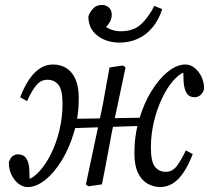

<svg xmlns="http://www.w3.org/2000/svg" viewBox="-20 -749 849 780"><path d="M93 11Q72 11 54 -3.5Q36 -18 25.5 -41.5Q15 -65 16 -91Q24 -111 33.5 -116.5Q43 -122 52 -122Q76 -122 87 -105Q98 -88 99 -60L101 -1H85V-19H92Q117 -27 142 -55Q167 -83 188 -125.5Q209 -168 221.5 -220Q234 -272 234 -327Q234 -384 217.5 -404.5Q201 -425 172 -425Q144 -425 124.5 -399Q105 -373 90 -338L62 -354Q78 -396 98 -425.5Q118 -455 142 -471Q166 -487 195 -487Q225 -487 248.5 -473Q272 -459 286 -428.5Q300 -398 300 -350Q300 -278 281 -213Q262 -148 231 -97.5Q200 -47 163.5 -18Q127 11 93 11ZM264 -228V-266L567 -271V-238ZM339 8 329 0 385 -264Q393 -299 399.5 -334Q406 -369 412 -404.5Q418 -440 425 -475L480 -483L490 -475L434 -210Q424 -158 414.5 -105.5Q405 -53 394 0ZM629 11Q601 10 577.5 -4Q554 -18 540 -48Q526 -78 526 -126Q526 -198 545 -263Q564 -328 595 -378.5Q626 -429 662.5 -458Q699 -487 733 -487Q754 -487 771.5 -472.5Q789 -458 799.5 -435Q810 -412 809 -386Q802 -367 791.5 -360.5Q781 -354 772 -354Q748 -354 738 -371Q728 -388 726 -416L724 -475H738V-457H732Q708 -449 683.5 -421Q659 -393 638.5 -350Q618 -307 605.5 -255.5Q593 -204 593 -150Q593 -92 609.5 -71.5Q626 -51 654 -51Q682 -51 700.5 -77.5Q719 -104 735 -138L763 -123Q747 -81 727 -50.5Q707 -20 683 -4.5Q659 11 629 11ZM466 -576Q412 -576 375.5 -604.5Q339 -633 339 -682Q344 -698 357.5 -713.5Q371 -729 395 -729Q409 -729 421.5 -719Q434 -709 434 -688Q434 -669 420 -650Q406 -631 383 -620L372 -683Q392 -649 417 -635.5Q442 -622 470 -622Q522 -622 552.5 -650Q583 -678 607 -725L639 -712Q625 -668 599.5 -637.5Q574 -607 540 -591.5Q506 -576 466 -576Z"/></svg>

Font: Source Serif 4
Style: Italic
Weight: 400
Italic angle: -12°
Designer: Frank Grießhammer
Foundry: Adobe Systems Incorporated
Version: Version 4.004;hotconv 1.0.116;makeotfexe 2.5.65601